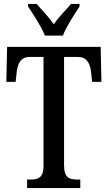

<svg xmlns="http://www.w3.org/2000/svg" viewBox="-20 -951 546 971"><path d="M207 -771H298C315 -816 357 -880 382 -918V-931H339C312 -899 276 -864 252 -828C228 -864 192 -899 166 -931H122V-918C147 -880 190 -816 207 -771ZM117 0H386V-43H370C332 -43 304 -52 304 -114V-663H374C422 -663 437 -626 441 -582L446 -537H493L489 -714H16L12 -537H59L64 -582C68 -626 83 -663 130 -663H200V-110C200 -51 171 -43 134 -43H117Z"/></svg>

Font: Noto Serif Bengali ExtraCondensed Medium
Style: Regular
Weight: 500
Width: 2
Designer: Juan Bruce, Universal Thirst, Indian Type Foundry and the Monotype Design Team.
Foundry: Monotype Imaging Inc.
Version: Version 2.003